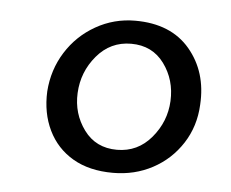

<svg xmlns="http://www.w3.org/2000/svg" viewBox="-34 -754 455 379"><g transform="rotate(5 193.5 -564.5)"><path d="M220 -716Q291 -716 328.5 -671.5Q366 -627 362 -562Q360 -519 338 -485Q316 -451 280.5 -432Q245 -413 202 -413Q155 -413 122.5 -432Q90 -451 73.5 -485Q57 -519 59 -562Q62 -605 84 -640Q106 -675 142 -695.5Q178 -716 220 -716ZM216 -670Q175 -670 148 -638Q121 -606 119 -564Q117 -523 140.5 -491Q164 -459 206 -459Q247 -459 274 -491Q301 -523 303 -564Q305 -606 281.5 -638Q258 -670 216 -670Z"/></g></svg>

Font: Lora Italic
Style: Italic
Weight: 400
Italic angle: -3°
Designer: Olga Karpushina, Alexei Vanyashin (Cyrillic)
Foundry: Cyreal
Version: Version 2.210; ttfautohint (v1.8.1.43-b0c9)